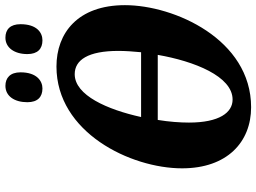

<svg xmlns="http://www.w3.org/2000/svg" viewBox="-142 -816 969 726"><g transform="rotate(-90 343.0 -453.5)"><path d="M553 -778C582 -778 614 -799 614 -861C614 -900 594 -918 563 -918C525 -918 501 -884 501 -835C501 -796 521 -778 553 -778ZM371 -778C399 -778 432 -799 432 -861C432 -900 411 -918 381 -918C342 -918 319 -884 319 -835C319 -796 339 -778 371 -778ZM300 11C557 11 686 -280 686 -466C686 -645 580 -725 454 -725C205 -725 69 -445 69 -250C69 -80 168 11 300 11ZM425 -656C479 -656 513 -605 513 -491C513 -465 511 -436 508 -405H263C291 -532 345 -656 425 -656ZM329 -59C280 -59 242 -109 242 -224C242 -258 245 -299 252 -342H498C474 -204 417 -59 329 -59Z"/></g></svg>

Font: Noto Serif ExtraCondensed Black
Style: Italic
Weight: 900
Width: 2
Italic angle: -12°
Designer: Monotype Design Team
Foundry: Monotype Imaging Inc.
Version: Version 2.014